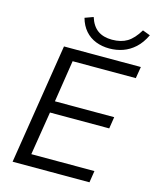

<svg xmlns="http://www.w3.org/2000/svg" viewBox="-132 -997 876 1086"><g transform="rotate(15 306.5 -454.5)"><path d="M48.1 0 160.1 -705H610.2L598.9 -636.9H228.9L190.9 -392H538L527.3 -323.4H180.3L139.3 -68.6H508.9L498.2 0ZM410.2 -760Q367.2 -760 330.6 -774.3Q294 -788.7 268.2 -818.1Q242.4 -847.5 230.2 -891.5L279.3 -909.3Q295.3 -858.7 328.2 -835.3Q361 -812 412.1 -812Q464.6 -812 500.5 -833.7Q536.3 -855.4 568.2 -908.3L612.9 -891.5Q590.1 -843.9 558.3 -815Q526.5 -786.2 488.9 -773.1Q451.3 -760 410.2 -760Z"/></g></svg>

Font: Mulish ExtraLight
Style: Italic
Weight: 200
Italic angle: -9°
Designer: Vernon Adams
Foundry: Vernon Adams
Version: Version 3.603